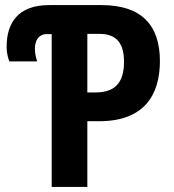

<svg xmlns="http://www.w3.org/2000/svg" viewBox="-20 -734 683 754"><path d="M183 0H323V-258H370C545 -258 608 -360 608 -494C608 -635 536 -714 379 -714H173C48 -714 6 -641 6 -550C6 -525 12 -504 17 -493H126C123 -503 117 -520 117 -543C117 -575 132 -600 163 -600H183ZM323 -371V-601H370C436 -601 467 -566 467 -491C467 -405 427 -371 356 -371Z"/></svg>

Font: Noto Sans Display SemiCondensed
Style: Bold
Weight: 700
Width: 4
Designer: Monotype Design Team
Foundry: Monotype Imaging Inc.
Version: Version 1.900